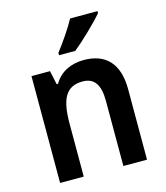

<svg xmlns="http://www.w3.org/2000/svg" viewBox="-114 -853 813 941"><g transform="rotate(-15 293.0 -383.0)"><path d="M469 -756V-766H330C306 -721 264 -661 231 -618V-606H313C360 -643 438 -719 469 -756ZM341 -552C279 -552 221 -527 190 -472H183L168 -542H74V0H194V-267C194 -391 222 -452 309 -452C369 -452 395 -411 395 -330V0H515V-357C515 -491 450 -552 341 -552Z"/></g></svg>

Font: Noto Sans Gurmukhi SemiCondensed SemiBold
Style: Regular
Weight: 600
Width: 4
Designer: Jelle Bosma - Monotype Design Team
Foundry: Monotype Imaging Inc.
Version: Version 2.004